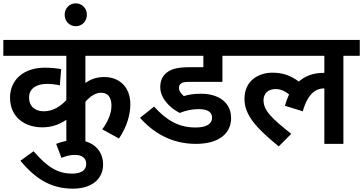

<svg xmlns="http://www.w3.org/2000/svg" viewBox="-20 -861 2173 1149"><path d="M814 -527V-622H0V-527H377V-262C343 -226 299 -195 242 -195C197 -195 154 -218 154 -278C154 -328 194 -359 262 -359C287 -359 318 -355 338 -350L346 -447C326 -452 282 -456 248 -456C125 -456 40 -386 40 -277C40 -159 129 -99 233 -99C294 -99 337 -118 377 -144V0H491V-252C518 -283 551 -306 584 -306C622 -306 647 -283 647 -229C647 -179 623 -129 592 -87L692 -32C740 -103 760 -176 760 -237C760 -340 695 -400 604 -400C560 -400 523 -388 491 -364V-527Z M316 0 348 84C373 73 398 66 429 66C464 66 496 81 496 119C496 158 466 178 411 178C325 178 262 138 181 44L102 101C187 202 278 268 416 268C532 268 597 208 597 124C597 38 535 -23 431 -23C393 -23 354 -15 316 0Z M367 -773C367 -734 396 -704 433 -704C471 -704 500 -734 500 -773C500 -811 471 -841 433 -841C396 -841 367 -811 367 -773Z M1168 -208C1225 -208 1249 -189 1249 -157C1249 -121 1219 -98 1149 -98C1048 -98 975 -143 902 -223L818 -156C895 -69 1004 0 1152 0C1295 0 1363 -66 1363 -154C1363 -244 1294 -300 1182 -300C1142 -300 1108 -295 1080 -286C1065 -300 1051 -314 1051 -336C1051 -348 1056 -356 1064 -362C1073 -368 1083 -371 1112 -371H1311V-527H1417V-622H800V-527H1197V-459H1122C1045 -459 1008 -450 977 -426C954 -407 939 -380 939 -340C939 -273 996 -215 1056 -185C1091 -200 1131 -208 1168 -208Z M1403 -527H1921V-425C1919 -425 1918 -425 1916 -425C1858 -425 1808 -408 1768 -373C1720 -409 1673 -426 1609 -426C1533 -426 1443 -383 1443 -269C1443 -170 1517 -92 1648 15L1723 -60C1607 -152 1557 -199 1557 -261C1557 -300 1583 -328 1629 -328C1661 -328 1686 -315 1710 -296C1700 -275 1692 -253 1685 -228L1792 -195C1823 -306 1875 -332 1919 -332H1921V0H2035V-527H2133V-622H1403Z"/></svg>

Font: Noto Sans SemiBold
Style: Italic
Weight: 600
Italic angle: -12°
Designer: Monotype Design Team
Foundry: Monotype Imaging Inc.
Version: Version 2.013